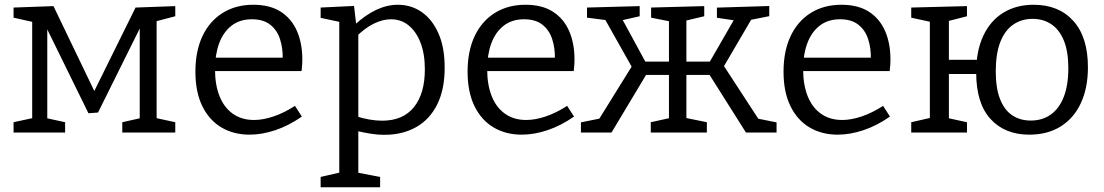

<svg xmlns="http://www.w3.org/2000/svg" viewBox="-20 -557 4640 807"><path d="M164.7 -462H178.7V-44.3L169.3 -61.7L253.7 -43.3V0H37V-43.3L126.7 -62.7L115.3 -44.3V-483.3L129.7 -462L37 -482.7V-525.3L204.7 -531.3L393 -140H359.3L549.7 -525.3L716.7 -531.3V-488.7L624 -464.3L638.3 -485.7V-45L627.3 -62.7L716.7 -43.3V0H494V-43.3L578.7 -62.3L567.3 -47.7V-464H580.7L392 -84L351.7 -81Z M1029 9Q962 9 910.6 -21.4Q859.3 -51.8 830.3 -111Q801.3 -170.3 801.3 -255.5Q801.3 -342.2 831 -405.2Q860.8 -468.2 915.8 -502.6Q970.8 -537 1044.7 -537Q1115.2 -537 1160.7 -507.4Q1206.2 -477.7 1228.5 -425.9Q1250.7 -374 1250.7 -307.2Q1250.7 -296.3 1250 -285Q1249.2 -273.8 1247.5 -258.3H862V-314.7H1177.3L1168.3 -308.7Q1169.3 -354.2 1157 -392.3Q1144.8 -430.3 1115.9 -453.1Q1087 -476 1038.8 -476Q987.7 -476 953.1 -449Q918.5 -422 901.1 -374.8Q883.7 -327.5 883.7 -265.7Q883.7 -200.5 902.7 -152.9Q921.7 -105.2 958.6 -79Q995.5 -52.7 1047.7 -52.7Q1085.5 -52.7 1129.5 -67.5Q1173.5 -82.2 1219.8 -112L1248.7 -67Q1193.2 -28.5 1137.2 -9.8Q1081.2 9 1029 9Z M1327.7 230V186.7L1418.7 165.7L1406 181.3V-476L1417.7 -462.7L1327.7 -482V-525.3L1468 -532L1478.3 -445.3L1468.7 -450.7Q1515 -493.7 1560.8 -515.3Q1606.7 -537 1652 -537Q1708.3 -537 1752.7 -506.2Q1797 -475.3 1823 -416.5Q1849 -357.7 1849 -272.7Q1849 -180.7 1817.5 -117.7Q1786 -54.7 1728.8 -22.5Q1671.7 9.7 1594.7 9.7Q1567 9.7 1536.8 4.8Q1506.7 0 1473.7 -8L1486 -19V181.3L1474.7 167L1577.7 186.7V230ZM1586 -49.7Q1674 -49.7 1719.8 -106.7Q1765.7 -163.7 1765.7 -265Q1765.7 -331.3 1747.2 -378.3Q1728.7 -425.3 1697 -450.7Q1665.3 -476 1623.7 -476Q1589 -476 1551.3 -457.7Q1513.7 -439.3 1475.7 -401.3L1486 -426.3V-51L1475 -69Q1535.7 -49.7 1586 -49.7Z M2173 9Q2106 9 2054.6 -21.4Q2003.3 -51.8 1974.3 -111Q1945.3 -170.3 1945.3 -255.5Q1945.3 -342.2 1975 -405.2Q2004.8 -468.2 2059.8 -502.6Q2114.8 -537 2188.7 -537Q2259.2 -537 2304.7 -507.4Q2350.2 -477.7 2372.5 -425.9Q2394.7 -374 2394.7 -307.2Q2394.7 -296.3 2394 -285Q2393.2 -273.8 2391.5 -258.3H2006V-314.7H2321.3L2312.3 -308.7Q2313.3 -354.2 2301 -392.3Q2288.8 -430.3 2259.9 -453.1Q2231 -476 2182.8 -476Q2131.7 -476 2097.1 -449Q2062.5 -422 2045.1 -374.8Q2027.7 -327.5 2027.7 -265.7Q2027.7 -200.5 2046.7 -152.9Q2065.7 -105.2 2102.6 -79Q2139.5 -52.7 2191.7 -52.7Q2229.5 -52.7 2273.5 -67.5Q2317.5 -82.2 2363.8 -112L2392.7 -67Q2337.2 -28.5 2281.2 -9.8Q2225.2 9 2173 9Z M2421.7 0V-42.7L2508.7 -60.3L2493.3 -49L2644 -291.7L2640 -267.7L2517.3 -485.7L2537.3 -471.3L2447.3 -482.7V-525.3L2668.7 -531.3V-488.7L2586 -470L2593 -481L2698.3 -287L2680.3 -298H2806.7L2791.7 -284.3V-482.7L2804.7 -465.3L2716.7 -482.7V-525.3L2940 -531.3V-488.7L2854.3 -468.3L2865 -482.7V-284.3L2850 -298H2975.7L2957.3 -287L3069 -481L3076 -470L2993.3 -482.3V-525L3213.3 -531.7V-489L3124 -471.3L3144 -485.7L3016 -267L3015.3 -291L3173 -49L3158.3 -59.7L3244 -42.7V0H3115.3L2956.7 -251.3L2973.3 -242H2850L2865 -252V-45.7L2854.3 -63L2951 -43.3V0H2715.3V-43.3L2803.7 -62.7L2791.7 -45.7V-252L2806.7 -242H2682.7L2701 -251.3L2550.3 0Z M3501 9Q3434 9 3382.6 -21.4Q3331.3 -51.8 3302.3 -111Q3273.3 -170.3 3273.3 -255.5Q3273.3 -342.2 3303 -405.2Q3332.8 -468.2 3387.8 -502.6Q3442.8 -537 3516.7 -537Q3587.2 -537 3632.7 -507.4Q3678.2 -477.7 3700.5 -425.9Q3722.7 -374 3722.7 -307.2Q3722.7 -296.3 3722 -285Q3721.2 -273.8 3719.5 -258.3H3334V-314.7H3649.3L3640.3 -308.7Q3641.3 -354.2 3629 -392.3Q3616.8 -430.3 3587.9 -453.1Q3559 -476 3510.8 -476Q3459.7 -476 3425.1 -449Q3390.5 -422 3373.1 -374.8Q3355.7 -327.5 3355.7 -265.7Q3355.7 -200.5 3374.7 -152.9Q3393.7 -105.2 3430.6 -79Q3467.5 -52.7 3519.7 -52.7Q3557.5 -52.7 3601.5 -67.5Q3645.5 -82.2 3691.8 -112L3720.7 -67Q3665.2 -28.5 3609.2 -9.8Q3553.2 9 3501 9Z M3810 0V-43.3L3905.3 -65L3888.3 -39V-486.7L3909.3 -461L3810 -482.7V-525.3L4044.3 -531.3V-488.7L3949.3 -464.3L3968.3 -488.3V-284L3946.3 -305.7H4125.7V-246H3946.3L3968.3 -268.3V-39L3953.3 -63L4044.3 -43.3V0ZM4324.7 -537Q4430.3 -537 4491.5 -469Q4552.7 -401 4552.7 -274.3Q4552.7 -187.7 4523.3 -124.2Q4494 -60.7 4438.7 -25.8Q4383.3 9 4306.3 9Q4203.3 9 4143.2 -57Q4083 -123 4083 -252.3Q4083 -342.7 4112.7 -406.2Q4142.3 -469.7 4196.7 -503.3Q4251 -537 4324.7 -537ZM4320 -477.7Q4273.3 -477.7 4238.2 -453.2Q4203 -428.7 4184.2 -379.8Q4165.3 -331 4165.3 -257.3Q4165.3 -186.7 4183.3 -140.7Q4201.3 -94.7 4234.3 -72.5Q4267.3 -50.3 4312 -50.3Q4361 -50.3 4396.3 -75.3Q4431.7 -100.3 4451 -149.5Q4470.3 -198.7 4470.3 -270Q4470.3 -340.3 4451.7 -386.2Q4433 -432 4399.3 -454.8Q4365.7 -477.7 4320 -477.7Z"/></svg>

Font: Bitter Thin
Style: Regular
Weight: 100
Designer: Sol Matas, and Bitter project Authors
Foundry: Sol Matas
Version: Version 2.002